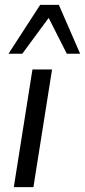

<svg xmlns="http://www.w3.org/2000/svg" viewBox="-20 -773 351 793"><path d="M37 0 114 -486H195L118 0ZM15 -551 146 -753H223L311 -551H256L181 -699L72 -551Z"/></svg>

Font: Nunito Sans
Style: Italic
Weight: 400
Italic angle: -9°
Designer: Vernon Adams
Foundry: Vernon Adams
Version: Version 3.006; ttfautohint (v1.8.3)